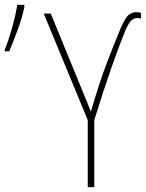

<svg xmlns="http://www.w3.org/2000/svg" viewBox="-52 -770 600 790"><path d="M-14 -559Q2 -596 20.5 -646.5Q39 -697 48 -740V-750H19Q13 -710 -2.5 -655Q-18 -600 -32 -567V-559ZM157 -714H128L309 -276V0H336V-276Q374 -399 407 -493Q440 -587 461 -637Q483 -696 511 -696Q520 -696 528 -694V-717Q518 -720 510 -720Q481 -720 465 -694Q449 -668 436 -633Q416 -585 387.5 -511Q359 -437 322 -311Z"/></svg>

Font: Noto Sans Display SemiCondensed Thin
Style: Regular
Weight: 250
Width: 4
Designer: Monotype Design team
Foundry: Monotype Imaging Inc.
Version: 1.000